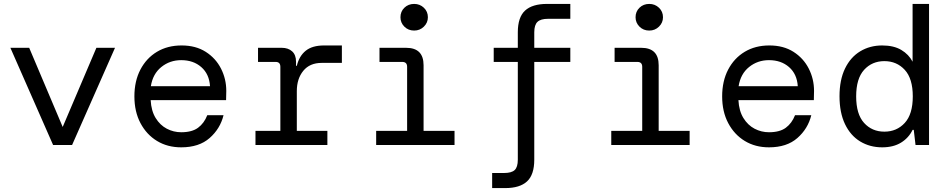

<svg xmlns="http://www.w3.org/2000/svg" viewBox="-20 -740 4840 980"><path d="M251 0 33 -496H129L300 -92L472 -496H567L348 0Z M905 12Q835 12 781.5 -20.5Q728 -53 697 -111.5Q666 -170 666 -248Q666 -326 696.5 -384.5Q727 -443 781 -475.5Q835 -508 907 -508Q979 -508 1030 -475.5Q1081 -443 1108 -390Q1135 -337 1135 -276Q1135 -265 1134.5 -254Q1134 -243 1134 -229H749Q752 -174 774.5 -137.5Q797 -101 831.5 -83Q866 -65 905 -65Q960 -65 991 -88Q1022 -111 1038 -152H1121Q1104 -83 1050 -35.5Q996 12 905 12ZM905 -433Q847 -433 803.5 -398Q760 -363 750 -300H1052Q1048 -362 1007.5 -397.5Q967 -433 905 -433Z M1284 0V-72H1411V-399Q1411 -424 1387 -424H1297V-496H1418Q1451 -496 1471 -478Q1491 -460 1491 -425V-404H1495Q1507 -454 1540.5 -481Q1574 -508 1634 -508H1725V-419H1622Q1561 -419 1528 -378.5Q1495 -338 1495 -275V-72H1651V0Z M2094 -584Q2064 -584 2044 -604Q2024 -624 2024 -652Q2024 -681 2044 -700.5Q2064 -720 2094 -720Q2123 -720 2143.5 -700.5Q2164 -681 2164 -652Q2164 -624 2143.5 -604Q2123 -584 2094 -584ZM1900 0V-72H2058V-399Q2058 -424 2033 -424H1917V-496H2053Q2142 -496 2142 -407V-72H2300V0Z M2492 220V143H2553Q2591 143 2607 128Q2623 113 2623 75V-424H2500V-496H2623V-575Q2623 -652 2660 -686Q2697 -720 2772 -720H2891V-644H2777Q2740 -644 2723.5 -628.5Q2707 -613 2707 -575V-496H2891V-424H2707V75Q2707 152 2670 186Q2633 220 2559 220Z M3294 -584Q3264 -584 3244 -604Q3224 -624 3224 -652Q3224 -681 3244 -700.5Q3264 -720 3294 -720Q3323 -720 3343.5 -700.5Q3364 -681 3364 -652Q3364 -624 3343.5 -604Q3323 -584 3294 -584ZM3100 0V-72H3258V-399Q3258 -424 3233 -424H3117V-496H3253Q3342 -496 3342 -407V-72H3500V0Z M3905 12Q3835 12 3781.5 -20.5Q3728 -53 3697 -111.5Q3666 -170 3666 -248Q3666 -326 3696.5 -384.5Q3727 -443 3781 -475.5Q3835 -508 3907 -508Q3979 -508 4030 -475.5Q4081 -443 4108 -390Q4135 -337 4135 -276Q4135 -265 4134.5 -254Q4134 -243 4134 -229H3749Q3752 -174 3774.5 -137.5Q3797 -101 3831.5 -83Q3866 -65 3905 -65Q3960 -65 3991 -88Q4022 -111 4038 -152H4121Q4104 -83 4050 -35.5Q3996 12 3905 12ZM3905 -433Q3847 -433 3803.5 -398Q3760 -363 3750 -300H4052Q4048 -362 4007.5 -397.5Q3967 -433 3905 -433Z M4483 12Q4420 12 4370.5 -18Q4321 -48 4293 -106.5Q4265 -165 4265 -249Q4265 -332 4293 -390Q4321 -448 4370.5 -478Q4420 -508 4483 -508Q4542 -508 4580.5 -485Q4619 -462 4638 -425V-720H4722V0H4653L4644 -77H4638Q4618 -36 4579 -12Q4540 12 4483 12ZM4494 -68Q4557 -68 4598 -112.5Q4639 -157 4639 -248Q4639 -339 4598 -383.5Q4557 -428 4494 -428Q4431 -428 4390.5 -383.5Q4350 -339 4350 -248Q4350 -157 4390.5 -112.5Q4431 -68 4494 -68Z"/></svg>

Font: DM Mono
Style: Regular
Weight: 400
Designer: Colophon Foundry
Foundry: Colophon Foundry
Version: Version 1.000; ttfautohint (v1.8.2.53-6de2)